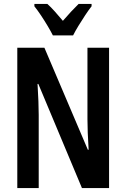

<svg xmlns="http://www.w3.org/2000/svg" viewBox="-20 -957 642 977"><path d="M535 0H397L175 -530H171Q174 -481 175.5 -441.5Q177 -402 177 -372V0H68V-714H206L427 -195H431Q428 -243 426.5 -281.5Q425 -320 425 -350V-714H535ZM249 -777Q239 -797 223 -824Q207 -851 189 -878Q171 -905 155 -925V-937H221Q239 -921 259 -898.5Q279 -876 300 -851Q324 -879 341.5 -897.5Q359 -916 380 -937H446V-925Q431 -906 413.5 -879.5Q396 -853 379.5 -826Q363 -799 352 -777Z"/></svg>

Font: Noto Sans Lao UI ExtCond SemBd
Style: Regular
Weight: 600
Width: 2
Designer: Monotype Design Team
Foundry: Monotype Imaging Inc.
Version: Version 2.000; ttfautohint (v1.8.4.7-5d5b)